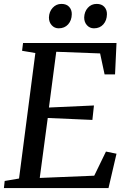

<svg xmlns="http://www.w3.org/2000/svg" viewBox="-22 -963 654 983"><path d="M-2 0 2 -36.5 75.5 -49 159 -691.5 91 -703 96 -743H574.5L567 -582H513.5L490.5 -689.5L266 -698L228.5 -412.5L459 -423L451 -349L222.5 -359L181.5 -52L460.5 -63.5L520.5 -187L574.5 -176L533.5 0ZM278.5 -818Q257 -818 242.8 -833.8Q228.5 -849.5 228.5 -873.5Q229.5 -903.5 247.8 -923.2Q266 -943 292.5 -943Q318.5 -943 332.2 -927.8Q346 -912.5 345.5 -890Q345 -858.5 326.8 -838.2Q308.5 -818 278.5 -818ZM459 -818Q437.5 -818 423.2 -833.8Q409 -849.5 409 -873.5Q410 -903.5 427.8 -923.2Q445.5 -943 473 -943Q498.5 -943 512.2 -927.8Q526 -912.5 525.5 -890Q525 -858.5 507 -838.2Q489 -818 459 -818Z"/></svg>

Font: Merriweather 36pt
Style: Italic
Weight: 400
Italic angle: -7.8°
Version: Version 2.101